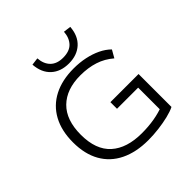

<svg xmlns="http://www.w3.org/2000/svg" viewBox="-238 -1135 1336 1336"><g transform="rotate(-45 430.5 -466.5)"><path d="M471 8Q352 8 266 -34Q180 -76 134.5 -156.5Q89 -237 89 -352Q89 -466 133 -547Q177 -628 259.5 -670.5Q342 -713 456 -713Q514 -713 566.5 -702Q619 -691 663 -670Q707 -649 738 -618L706 -562Q655 -606 593 -626Q531 -646 455 -646Q318 -646 241.5 -571Q165 -496 165 -351Q165 -203 245.5 -130.5Q326 -58 474 -58Q539 -58 597 -68Q655 -78 702 -97L679 -56V-301H471V-366H748V-42Q718 -27 672.5 -16Q627 -5 574.5 1.5Q522 8 471 8ZM458 -760Q377 -760 327.5 -805.5Q278 -851 272 -934L327 -941Q331 -883 364 -850Q397 -817 457 -817Q521 -817 553 -850.5Q585 -884 589 -941L644 -934Q638 -851 588 -805.5Q538 -760 458 -760Z"/></g></svg>

Font: Nunito Sans 7pt SemiExpanded Light
Style: Regular
Weight: 300
Width: 6
Designer: Vernon Adams
Foundry: Vernon Adams
Version: Version 3.101;gftools[0.9.27]